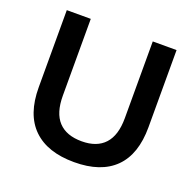

<svg xmlns="http://www.w3.org/2000/svg" viewBox="-125 -837 997 978"><g transform="rotate(20 373.0 -347.5)"><path d="M374 10Q229 10 152 -65Q75 -140 75 -287V-705H205V-289Q205 -195 248 -149Q291 -103 374 -103Q456 -103 498.5 -149.5Q541 -196 541 -289V-705H670V-287Q670 -140 594.5 -65Q519 10 374 10Z"/></g></svg>

Font: Nunito Sans 11pt
Style: Bold
Weight: 700
Version: Version 3.101;gftools[0.9.27]